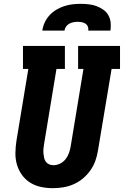

<svg xmlns="http://www.w3.org/2000/svg" viewBox="-20 -975 647 1003"><path d="M256 8Q224 8 193.5 1.5Q163 -5 137.5 -21Q112 -37 94.5 -61.5Q77 -86 68.5 -115Q60 -144 60.5 -176Q61 -208 66 -240L128 -615H100V-735H319V-615H275L210 -221Q208 -209 207 -197Q206 -185 207 -173.5Q208 -162 210.5 -150.5Q213 -139 219.5 -130Q226 -121 236.5 -116.5Q247 -112 259 -112Q277 -112 294 -120.5Q311 -129 322.5 -143.5Q334 -158 340 -175Q346 -192 349 -209L416 -615H388V-735H607V-615H563L492 -190Q488 -163 478.5 -136Q469 -109 452.5 -85.5Q436 -62 413.5 -43Q391 -24 364.5 -12.5Q338 -1 310.5 3.5Q283 8 256 8ZM201 -815Q204 -837 213.5 -857.5Q223 -878 238.5 -895Q254 -912 274 -924Q294 -936 315.5 -943Q337 -950 358.5 -952.5Q380 -955 402 -955Q423 -955 444 -952.5Q465 -950 484 -943Q503 -936 519.5 -924.5Q536 -913 546 -895.5Q556 -878 558 -857Q560 -836 557 -815H441Q443 -826 439 -836Q435 -846 426.5 -851.5Q418 -857 407.5 -859Q397 -861 386 -861Q375 -861 364 -859Q353 -857 342.5 -851.5Q332 -846 325 -836Q318 -826 317 -815Z"/></svg>

Font: Iosevka Curly Slab HvExObl
Style: Regular
Weight: 900
Width: 7
Italic angle: -9°
Monospace: yes
Designer: Belleve Invis
Foundry: Belleve Invis
Version: Version 11.1.0; ttfautohint (v1.8.3)